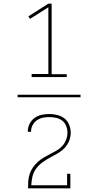

<svg xmlns="http://www.w3.org/2000/svg" viewBox="-20 -868 540 1056"><path d="M77 -333V-347H423V-333ZM154 -444V-461H246V-828L145 -764L136 -778L246 -848H264V-460H347V-444ZM134 168V167Q134 147 135.5 127Q137 107 143.5 88Q150 69 161.5 52.5Q173 36 188 22.5Q203 9 220.5 -1.5Q238 -12 256 -21Q274 -30 291.5 -40Q309 -50 322.5 -65Q336 -80 343.5 -99Q351 -118 351 -138Q351 -157 344 -175Q337 -193 322 -204.5Q307 -216 288.5 -220Q270 -224 251 -224Q233 -224 215.5 -220.5Q198 -217 183 -206.5Q168 -196 159.5 -180Q151 -164 151 -146V-143H133V-146Q133 -168 143 -187.5Q153 -207 170.5 -219.5Q188 -232 209 -236.5Q230 -241 251 -241Q273 -241 295 -235.5Q317 -230 334.5 -216.5Q352 -203 360.5 -181.5Q369 -160 369 -138Q369 -114 359.5 -91.5Q350 -69 333 -52Q316 -35 294.5 -23Q273 -11 252 0.5Q231 12 211.5 26.5Q192 41 178 60.5Q164 80 158.5 103.5Q153 127 152 151H349V88H367V168Z"/></svg>

Font: Iosevka Curly Slab Thin
Style: Regular
Weight: 100
Monospace: yes
Designer: Belleve Invis
Foundry: Belleve Invis
Version: Version 22.1.2; ttfautohint (v1.8.4)